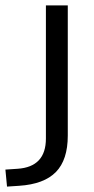

<svg xmlns="http://www.w3.org/2000/svg" viewBox="-95 -507 347 711"><path d="M156 -5Q156 85 112 130Q68 175 -24 181L-69 184L-75 121L-30 118Q75 111 75 6V-487H156Z"/></svg>

Font: wassup Sans
Style: Regular
Weight: 400
Version: Version 2.001